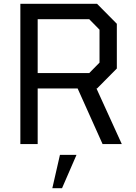

<svg xmlns="http://www.w3.org/2000/svg" viewBox="-20 -757 717 1009"><path d="M87 0V-737H490L594 -632V-397L490 -292H487L620 0H519L388 -292H178V0ZM178 -373H449L503 -428V-601L449 -656H178ZM255 232 295 57H382L306 232Z"/></svg>

Font: Tomorrow
Style: Regular
Weight: 400
Designer: Tony de Marco, Monica Rizzolli
Foundry: Just in Type
Version: Version 2.002